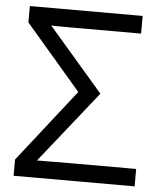

<svg xmlns="http://www.w3.org/2000/svg" viewBox="-52 -759 669 804"><g transform="rotate(5 283.0 -357.0)"><path d="M35.2 0V-68.4L274.4 -373L41 -645V-713.9H515.1V-639.6H252.4Q237.3 -639.6 214.6 -639.6Q191.9 -639.6 170.4 -639.9Q148.9 -640.1 137.2 -640.6L367.2 -374L127 -72.3Q163.6 -72.3 200.2 -72.8Q236.8 -73.2 275.4 -73.2H543.9V0Z"/></g></svg>

Font: Open Sans
Style: Regular
Weight: 400
Designer: Monotype Design Team
Foundry: Monotype Imaging Inc.
Version: Version 3.000; ttfautohint (v1.8.4)